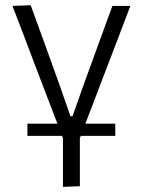

<svg xmlns="http://www.w3.org/2000/svg" viewBox="-20 -518 544 732"><path d="M84.5 0V-46.5H199Q185 -82 171.5 -118Q158 -153.5 144.5 -188.5L111.5 -275Q91 -329.5 69.8 -385.2Q48.5 -441 27.5 -495.5L97 -498Q124 -423 150.5 -351Q176.5 -278.5 203.5 -204L248.5 -75H256.5L302 -203.5Q357 -354.5 408.5 -495.5H477Q456 -440.5 435 -385Q413.5 -329 392.5 -274L358.5 -185Q331.5 -114 305.5 -46.5H419.5V0H288Q286 4.5 284.5 8.5V192L220 194.5V9.5Q218.5 5 216.5 0Z"/></svg>

Font: Heraclito Light
Style: Regular
Weight: 300
Designer: Kostas Bartsokas (font) & Cristiano Sobral (main changes)
Foundry: Kostas Bartsokas (font) & Cristiano Sobral (main changes)
Version: Version 1.00;July 8, 2020;FontCreator 13.0.0.2655 64-bit